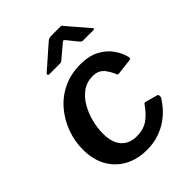

<svg xmlns="http://www.w3.org/2000/svg" viewBox="-216 -859 980 980"><g transform="rotate(-45 274.0 -369.0)"><path d="M331 -540Q392 -540 433.5 -518.5Q475 -497 499.5 -463Q524 -429 533 -391Q534 -384 532 -381Q530 -378 521 -377L436 -367Q431 -366 428 -371Q425 -376 423 -384Q412 -405 401 -420.5Q390 -436 374 -444.5Q358 -453 334 -453Q290 -453 258 -429.5Q226 -406 205 -369Q184 -332 173.5 -289.5Q163 -247 163 -208Q163 -143 193 -109.5Q223 -76 276 -76Q324 -76 357 -98.5Q390 -121 421 -166Q425 -171 435 -168L496 -151Q502 -150 504 -144Q506 -138 503 -128Q490 -106 468.5 -81.5Q447 -57 417.5 -36.5Q388 -16 349.5 -3Q311 10 264 10Q194 10 142 -19Q90 -48 61.5 -100Q33 -152 33 -222Q33 -283 54 -340Q75 -397 114 -442.5Q153 -488 208 -514Q263 -540 331 -540ZM409 -627 367 -679Q360 -688 356.5 -687.5Q353 -687 343 -678L280 -625Q274 -619 269.5 -617.5Q265 -616 257 -616H183Q176 -616 175.5 -621.5Q175 -627 180 -631L302 -738Q309 -744 315.5 -746Q322 -748 333 -748H394Q403 -748 407 -743Q411 -738 414 -734L505 -628Q512 -621 510 -618.5Q508 -616 499 -616H427Q421 -616 417 -619Q413 -622 409 -627Z"/></g></svg>

Font: Libre Franklin SemiBold
Style: Italic
Weight: 600
Italic angle: -8°
Designer: Pablo Impallari, Rodrigo Fuenzalida, Nhung Nguyen
Foundry: Impallari Type
Version: Version 3.000